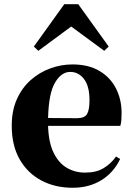

<svg xmlns="http://www.w3.org/2000/svg" viewBox="-20 -866 626 903"><path d="M314.9 -741.2 160.2 -627 139.2 -647 282.2 -846.2H348.1L491.2 -647L470.2 -627ZM206.1 -311 341.8 -310.1Q377.4 -310.1 389.2 -329.3Q400.9 -348.6 400.9 -395Q400.9 -460.4 375.2 -494.1Q349.6 -527.8 310.1 -527.8Q268.6 -527.8 238.8 -477.5Q209 -427.2 206.1 -311ZM525.9 -129.9 544.9 -118.2Q514.2 -53.7 456.3 -18.3Q398.4 17.1 321.8 17.1Q239.3 17.1 174.6 -17.1Q109.9 -51.3 72.5 -116.5Q35.2 -181.6 35.2 -274.9Q35.2 -345.7 59.3 -399.4Q83.5 -453.1 124.5 -489.5Q165.5 -525.9 216.6 -544.4Q267.6 -563 320.8 -563Q396 -563 447.5 -532.5Q499 -502 525.4 -450.2Q551.8 -398.4 551.8 -335Q551.8 -316.4 550.8 -302.2Q549.8 -288.1 545.9 -273.9H206.1Q208.5 -195.8 232.2 -147.5Q255.9 -99.1 294.4 -76.7Q333 -54.2 379.9 -54.2Q432.6 -54.2 467 -75Q501.5 -95.7 525.9 -129.9Z"/></svg>

Font: Source Han Serif JP Heavy
Style: Regular
Weight: 900
Designer: Ryoko NISHIZUKA  (kana & ideographs); Frank Grießhammer (Latin, Greek & Cyrillic); Wenlong ZHANG  (bopomofo); Sandoll Co
Foundry: Adobe Systems Incorporated
Version: Version 1.001;PS 1.001;hotconv 16.6.54;makeotf.lib2.5.65590